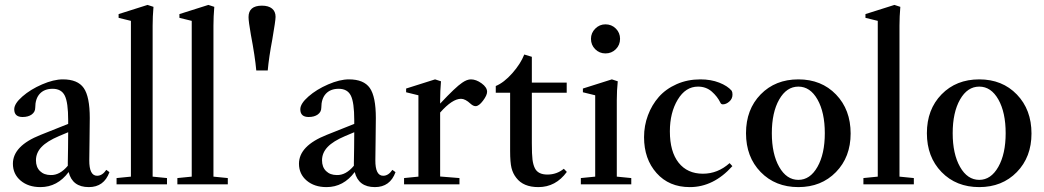

<svg xmlns="http://www.w3.org/2000/svg" viewBox="-20 -746 4225 777"><path d="M143.6 11.2Q94.7 11.2 63.5 -15.1Q32.2 -41.5 32.2 -83.5Q32.2 -155.8 144.5 -200.2L255.9 -244.6V-259.8Q255.9 -331.1 242.2 -358.9Q228.5 -386.7 192.9 -386.7Q159.7 -386.7 141.1 -366.7Q122.6 -346.7 122.6 -310.1Q122.6 -293 108.4 -282.7Q94.2 -272.5 71.3 -272.5Q37.6 -272.5 37.6 -303.7Q37.6 -326.7 70.6 -355.5Q103.5 -384.3 150.4 -404.5Q197.3 -424.8 234.4 -424.8Q294.4 -424.8 318.8 -389.9Q343.3 -355 343.3 -268.6Q343.3 -235.8 342.3 -176.5Q341.3 -117.2 341.3 -98.1Q340.8 -34.7 373 -34.7Q394 -34.7 410.2 -58.6L422.9 -49.3Q400.9 11.2 339.4 11.2Q272.9 11.2 257.8 -49.8Q212.4 11.2 143.6 11.2ZM125.5 -97.2Q125.5 -69.8 141.8 -53.7Q158.2 -37.6 185.5 -37.6Q222.2 -36.6 254.4 -75.2Q253.9 -81.1 254.4 -87.4Q254.9 -107.9 255.4 -149.2Q255.9 -190.4 255.9 -210.9L218.8 -195.3Q170.4 -174.8 147.9 -151.1Q125.5 -127.4 125.5 -97.2Z M451.7 0V-25.4L509.8 -31.2V-661.6L460 -673.8V-689L577.1 -726.1L601.1 -718.3Q597.7 -678.2 597.7 -642.1V-31.2L655.8 -25.4V0Z M697.8 0V-25.4L755.9 -31.2V-661.6L706.1 -673.8V-689L823.2 -726.1L847.2 -718.3Q843.8 -678.2 843.8 -642.1V-31.2L901.9 -25.4V0Z M1017.1 -460.9Q1012.2 -516.6 995.1 -606.4Q985.8 -659.2 985.8 -676.8Q985.8 -723.1 1040 -723.1Q1066.4 -723.1 1080.8 -711.4Q1095.2 -699.7 1095.2 -677.7Q1095.2 -663.1 1082 -586.4Q1068.4 -515.1 1063.5 -460.9Z M1301.3 11.2Q1252.4 11.2 1221.2 -15.1Q1189.9 -41.5 1189.9 -83.5Q1189.9 -155.8 1302.2 -200.2L1413.6 -244.6V-259.8Q1413.6 -331.1 1399.9 -358.9Q1386.2 -386.7 1350.6 -386.7Q1317.4 -386.7 1298.8 -366.7Q1280.3 -346.7 1280.3 -310.1Q1280.3 -293 1266.1 -282.7Q1252 -272.5 1229 -272.5Q1195.3 -272.5 1195.3 -303.7Q1195.3 -326.7 1228.3 -355.5Q1261.2 -384.3 1308.1 -404.5Q1355 -424.8 1392.1 -424.8Q1452.1 -424.8 1476.6 -389.9Q1501 -355 1501 -268.6Q1501 -235.8 1500 -176.5Q1499 -117.2 1499 -98.1Q1498.5 -34.7 1530.8 -34.7Q1551.8 -34.7 1567.9 -58.6L1580.6 -49.3Q1558.6 11.2 1497.1 11.2Q1430.7 11.2 1415.5 -49.8Q1370.1 11.2 1301.3 11.2ZM1283.2 -97.2Q1283.2 -69.8 1299.6 -53.7Q1315.9 -37.6 1343.3 -37.6Q1379.9 -36.6 1412.1 -75.2Q1411.6 -81.1 1412.1 -87.4Q1412.6 -107.9 1413.1 -149.2Q1413.6 -190.4 1413.6 -210.9L1376.5 -195.3Q1328.1 -174.8 1305.7 -151.1Q1283.2 -127.4 1283.2 -97.2Z M1615.2 0V-25.4L1673.3 -31.2V-360.4L1623.5 -372.6V-387.7L1740.7 -424.8L1764.6 -417Q1761.2 -377 1761.2 -340.3V-326.7Q1824.2 -394 1850.1 -411.1Q1869.6 -424.8 1885.7 -424.8Q1906.7 -424.8 1929 -408.7Q1951.2 -392.6 1951.2 -374.5Q1951.2 -360.4 1934.6 -338.4Q1918 -316.4 1904.8 -316.4Q1895 -316.4 1884.3 -326.2Q1862.8 -346.2 1845.7 -346.2Q1810.5 -346.2 1761.2 -290.5V-31.7L1839.4 -25.4V0Z M2158.7 11.2Q2097.7 11.2 2069.3 -26.4Q2055.7 -43.5 2050 -66.2Q2044.4 -88.9 2044.4 -135.3V-370.6H1986.3V-397.9Q2019.5 -411.6 2053.2 -449.7Q2086.9 -487.8 2101.6 -525.4L2132.3 -516.1V-411.6H2273.4V-370.6H2132.3V-167Q2132.3 -120.1 2135 -99.6Q2137.7 -79.1 2144.5 -65.4Q2157.2 -39.6 2195.3 -39.6Q2232.9 -39.6 2261.7 -63L2273.9 -50.3Q2229 11.2 2158.7 11.2Z M2430.2 -529.8Q2405.8 -529.8 2388.7 -546.9Q2371.6 -564 2371.6 -588.9Q2371.6 -612.8 2388.9 -630.1Q2406.2 -647.5 2430.2 -647.5Q2455.1 -647.5 2472.2 -630.4Q2489.3 -613.3 2489.3 -588.9Q2489.3 -564 2472.2 -546.9Q2455.1 -529.8 2430.2 -529.8ZM2330.6 0V-25.4L2388.7 -31.2V-360.4L2338.9 -372.6V-387.7L2456.1 -424.8L2480 -417Q2476.1 -380.4 2476.1 -340.3V-31.2L2534.7 -25.4V0Z M2771.5 11.2Q2687.5 11.2 2637 -45.7Q2586.4 -102.5 2586.4 -190.9Q2586.4 -237.3 2602.1 -279.3Q2617.7 -321.3 2646.2 -353.8Q2674.8 -386.2 2718.5 -405.5Q2762.2 -424.8 2814.5 -424.8Q2856.9 -424.8 2890.6 -411.6Q2924.3 -398.4 2940.9 -378.9Q2944.3 -373.5 2944.3 -363.3Q2944.3 -346.2 2931.4 -335Q2918.5 -323.7 2905.3 -323.7Q2898.4 -323.7 2895.5 -330.1Q2883.3 -355.5 2860.4 -375.5Q2837.4 -395.5 2804.7 -395.5Q2754.4 -395.5 2722.7 -342.8Q2690.9 -290 2690.9 -214.4Q2690.9 -132.3 2726.3 -87.6Q2761.7 -43 2824.7 -43Q2884.8 -43 2932.6 -85.9L2943.8 -73.7Q2867.7 11.2 2771.5 11.2Z M3210.9 11.2Q3117.7 11.2 3058.3 -49.8Q2999 -110.8 2999 -207Q2999 -303.2 3058.3 -364Q3117.7 -424.8 3210.9 -424.8Q3304.2 -424.8 3363.3 -363.5Q3422.4 -302.2 3422.4 -205.6Q3422.4 -110.4 3363 -49.6Q3303.7 11.2 3210.9 11.2ZM3210.9 -18.1Q3258.3 -18.1 3288.1 -70.6Q3317.9 -123 3317.9 -207Q3317.9 -291 3288.3 -343.3Q3258.8 -395.5 3210.9 -395.5Q3163.1 -395.5 3133.3 -343.3Q3103.5 -291 3103.5 -207Q3103.5 -123 3133.3 -70.6Q3163.1 -18.1 3210.9 -18.1Z M3474.1 0V-25.4L3532.2 -31.2V-661.6L3482.4 -673.8V-689L3599.6 -726.1L3623.5 -718.3Q3620.1 -678.2 3620.1 -642.1V-31.2L3678.2 -25.4V0Z M3942.9 11.2Q3849.6 11.2 3790.3 -49.8Q3731 -110.8 3731 -207Q3731 -303.2 3790.3 -364Q3849.6 -424.8 3942.9 -424.8Q4036.1 -424.8 4095.2 -363.5Q4154.3 -302.2 4154.3 -205.6Q4154.3 -110.4 4095 -49.6Q4035.6 11.2 3942.9 11.2ZM3942.9 -18.1Q3990.2 -18.1 4020 -70.6Q4049.8 -123 4049.8 -207Q4049.8 -291 4020.3 -343.3Q3990.7 -395.5 3942.9 -395.5Q3895 -395.5 3865.2 -343.3Q3835.4 -291 3835.4 -207Q3835.4 -123 3865.2 -70.6Q3895 -18.1 3942.9 -18.1Z"/></svg>

Font: Elstob 18pt Medium
Style: Regular
Weight: 500
Designer: Peter S. Baker
Version: Version 1.015